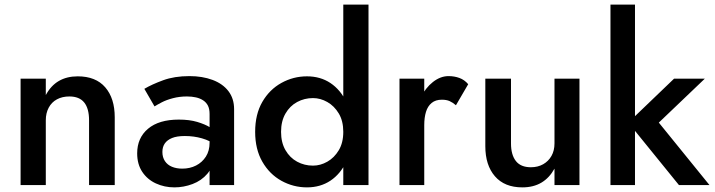

<svg xmlns="http://www.w3.org/2000/svg" viewBox="-20 -800 3089 830"><path d="M365 -280V0H476V-293Q476 -375 435 -422.5Q394 -470 316 -470Q269 -470 234.5 -450Q200 -430 178 -389V-460H69V0H178V-280Q178 -311 190.5 -334.5Q203 -358 226 -370.5Q249 -383 280 -383Q323 -383 344 -357Q365 -331 365 -280Z M682 -143Q682 -165 692.5 -180Q703 -195 724 -203.5Q745 -212 779 -212Q818 -212 853 -202Q888 -192 919 -170V-225Q910 -236 888 -249.5Q866 -263 832.5 -273Q799 -283 753 -283Q667 -283 620 -243.5Q573 -204 573 -137Q573 -90 595 -57Q617 -24 654 -7Q691 10 734 10Q774 10 812.5 -4.5Q851 -19 876.5 -49Q902 -79 902 -123L886 -183Q886 -148 870 -123Q854 -98 827.5 -84.5Q801 -71 768 -71Q743 -71 723.5 -79Q704 -87 693 -103.5Q682 -120 682 -143ZM648 -340Q659 -347 679 -357.5Q699 -368 727.5 -375.5Q756 -383 788 -383Q809 -383 827 -379Q845 -375 858.5 -366Q872 -357 879 -343Q886 -329 886 -307V0H992V-328Q992 -374 967.5 -406Q943 -438 899 -454.5Q855 -471 799 -471Q734 -471 685 -453Q636 -435 604 -416Z M1464 -780V0H1573V-780ZM1083 -230Q1083 -155 1114 -101Q1145 -47 1196.5 -18.5Q1248 10 1307 10Q1365 10 1408.5 -19Q1452 -48 1477.5 -102Q1503 -156 1503 -230Q1503 -305 1477.5 -358.5Q1452 -412 1408.5 -441Q1365 -470 1307 -470Q1248 -470 1196.5 -441.5Q1145 -413 1114 -359.5Q1083 -306 1083 -230ZM1195 -230Q1195 -276 1214 -309Q1233 -342 1264.5 -359Q1296 -376 1333 -376Q1365 -376 1395 -359Q1425 -342 1444.5 -309.5Q1464 -277 1464 -230Q1464 -183 1444.5 -150.5Q1425 -118 1395 -101Q1365 -84 1333 -84Q1296 -84 1264.5 -101Q1233 -118 1214 -151Q1195 -184 1195 -230Z M1814 -460H1707V0H1814ZM1951 -345 2004 -436Q1988 -455 1966 -463Q1944 -471 1919 -471Q1884 -471 1851.5 -445.5Q1819 -420 1798.5 -377.5Q1778 -335 1778 -280L1814 -259Q1814 -292 1821.5 -316.5Q1829 -341 1846 -355Q1863 -369 1890 -369Q1910 -369 1923.5 -363Q1937 -357 1951 -345Z M2189 -180V-460H2078V-168Q2078 -86 2119.5 -38Q2161 10 2238 10Q2286 10 2320.5 -10.5Q2355 -31 2377 -71V0H2485V-460H2377V-180Q2377 -149 2364 -126Q2351 -103 2328 -90Q2305 -77 2275 -77Q2231 -77 2210 -104Q2189 -131 2189 -180Z M2619 -780V0H2725V-780ZM2894 -460 2696 -270 2915 0H3047L2828 -270L3027 -460Z"/></svg>

Font: Jost Medium
Style: Regular
Weight: 500
Version: Version 3.710